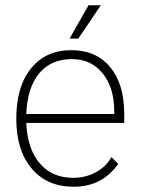

<svg xmlns="http://www.w3.org/2000/svg" viewBox="-20 -701 535 731"><path d="M453 -233H80Q84 -135 131 -79.5Q178 -24 259 -24Q306 -24 345.5 -45.5Q385 -67 404 -103L430 -77Q369 10 260 10Q159 10 100.5 -59.5Q42 -129 42 -249Q42 -371 98 -440.5Q154 -510 252 -510Q346 -510 399.5 -445.5Q453 -381 453 -267ZM415 -277Q415 -367 371 -421.5Q327 -476 254 -476Q174 -476 129 -421.5Q84 -367 80 -267H415ZM317 -681H364L278 -554H245Z"/></svg>

Font: Sarabun Thin
Style: Regular
Weight: 250
Designer: Suppakit Chalermlarp | Katatrad Co.,Ltd.
Foundry: Cadson Demak Co.,Ltd.
Version: Version 1.000; ttfautohint (v1.6)